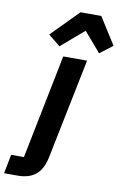

<svg xmlns="http://www.w3.org/2000/svg" viewBox="-203 -853 707 1111"><g transform="rotate(10 151.0 -297.0)"><path d="M177 -794 21 -636 91 -579 225 -694 324 -579 399 -636 299 -794ZM-97 200H-18C79 200 126 152 144 61L263 -525H123L0 88H-75Z"/></g></svg>

Font: LVC Sans
Style: Bold Italic
Weight: 700
Italic angle: -11.31°
Designer: Mike Abbink, Paul van der Laan, Pieter van Rosmalen
Foundry: Bold Monday
Version: Version 3.0